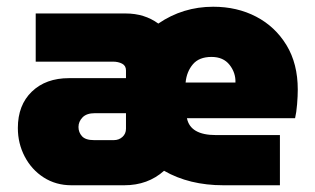

<svg xmlns="http://www.w3.org/2000/svg" viewBox="-20 -550 935 570"><path d="M192 0Q146 0 110 -23Q74 -46 53.5 -85Q33 -124 33 -170Q33 -238 74.5 -278Q116 -318 185 -318H354V-341Q354 -355 342.5 -361Q331 -367 315 -367H86V-510H353Q409 -510 450 -480Q523 -530 613 -530Q684 -530 740.5 -500.5Q797 -471 830.5 -416Q864 -361 864 -284Q864 -265 862 -240.5Q860 -216 856 -199H535Q545 -149 621 -149H811V0H643Q542 0 467 -43Q419 0 349 0ZM531 -305H679Q680 -334 661.5 -357.5Q643 -381 608 -381Q571 -381 552.5 -359Q534 -337 531 -305ZM259 -134H318Q333 -134 343.5 -143.5Q354 -153 354 -168V-214H262Q237 -214 225 -201.5Q213 -189 213 -173Q213 -157 223.5 -145.5Q234 -134 259 -134Z"/></svg>

Font: MuseoModerno Black
Style: Regular
Weight: 900
Designer: Pablo Cosgaya, Héctor Gatti, Marcela Romero, and the Authors of The MuseoModerno Project.
Foundry: Omnibus-Type Team
Version: Version 1.001